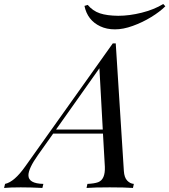

<svg xmlns="http://www.w3.org/2000/svg" viewBox="-107 -927 835 947"><path d="M383.3 -590.3 169.4 -288.1H399.9ZM319.8 0 324.2 -20Q358.4 -21.5 377 -28.3Q412.6 -42 410.2 -104L400.9 -268.1H155.3L80.1 -162.1Q33.2 -95.7 33.2 -62.5Q33.2 -21.5 106.9 -20L102.1 0Q45.9 -2.9 -4.9 -2.9Q-55.7 -2.9 -86.9 0L-82 -20Q-36.1 -29.8 18.1 -106.9L449.2 -712.9H463.9L503.9 -84Q505.9 -51.3 520.5 -36.1Q535.2 -21 553.2 -20L548.8 0Q508.8 -2.9 434.1 -2.9Q359.4 -2.9 319.8 0ZM387.2 -797.4Q324.2 -827.1 309.6 -897.9L325.7 -902.8Q350.6 -873 385.7 -861.3Q420.9 -849.6 476.1 -849.1Q531.2 -849.1 591.8 -864.3Q652.3 -879.4 698.2 -907.2L708.5 -896Q681.6 -869.1 638.7 -842.8Q595.7 -816.4 547.9 -799.3Q501 -782.2 460 -782.2Q418.9 -782.2 387.2 -797.4Z"/></svg>

Font: PlayfairDisplaySC-Italic
Style: Italic
Weight: 400
Italic angle: -14°
Designer: Claus Eggers Sørensen
Foundry: Claus Eggers Sørensen
Version: Version 1.004;PS 001.004;hotconv 1.0.70;makeotf.lib2.5.58329